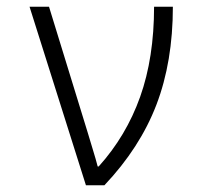

<svg xmlns="http://www.w3.org/2000/svg" viewBox="-20 -552 603 572"><path d="M236 0 68 -532H126L241 -158Q248 -134 257 -105Q266 -76 271 -56H274Q356 -147 397.5 -263.5Q439 -380 439 -532H495Q495 -368 446 -240Q397 -112 291 0Z"/></svg>

Font: Noto Sans Mono SemiCondensed Light
Style: Regular
Weight: 300
Width: 4
Designer: Monotype Design Team
Foundry: Monotype Imaging Inc.
Version: Version 2.014; ttfautohint (v1.8.4.7-5d5b)